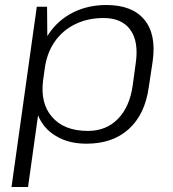

<svg xmlns="http://www.w3.org/2000/svg" viewBox="-20 -567 691 767"><path d="M326 7Q253 7 203 -24Q154 -53 132 -106L92 180H26L127 -540H168L169 -423Q172 -427 175 -432Q212 -487 271.5 -517Q331 -547 405 -547Q508 -547 556.5 -488.5Q605 -430 590 -323L574 -217Q559 -110 494.5 -51.5Q430 7 326 7ZM331 -44Q404 -44 451 -92Q498 -140 510 -225L522 -313Q535 -400 501 -447.5Q467 -495 394 -495Q330 -495 279.5 -470Q229 -445 197.5 -399Q166 -353 158 -288L155 -266L152 -245Q141 -154 187 -101Q235 -44 331 -44Z"/></svg>

Font: Pathway Extreme 8pt Thin 12pt ExtraLight
Style: Italic
Weight: 250
Italic angle: -8°
Version: Version 1.001;gftools[0.9.26]